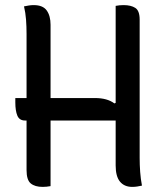

<svg xmlns="http://www.w3.org/2000/svg" viewBox="-20 -726 640 752"><path d="M40 -342H84V-593Q84 -622 82 -649Q80 -676 74 -701Q84 -703 93 -704.5Q102 -706 112 -706Q148 -706 163 -685Q178 -664 178 -629V-342H352Q400 -342 428 -321L433 -323V-703Q448 -706 464 -706Q493 -706 510 -695Q527 -684 527 -649V-108Q527 -80 529 -52.5Q531 -25 536 1Q526 3 517.5 4.5Q509 6 498 6Q467 6 450 -14.5Q433 -35 433 -78V-254H178V3Q162 6 147 6Q117 6 100.5 -7.5Q84 -21 84 -60V-254H78Q56 -254 48 -273Q40 -292 40 -325Z"/></svg>

Font: Recursive Mn Csl St
Style: Regular
Weight: 400
Monospace: yes
Version: Version 1.079;hotconv 1.0.112;makeotfexe 2.5.65598; ttfautoh